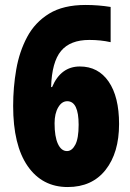

<svg xmlns="http://www.w3.org/2000/svg" viewBox="-20 -744 526 774"><path d="M253 10Q150 10 91.5 -74.5Q33 -159 33 -317Q33 -392 45.5 -464Q58 -536 89.5 -595Q121 -654 178 -689Q235 -724 325 -724Q351 -724 376 -722Q401 -720 426 -716V-574Q386 -583 340 -583Q263 -583 226 -538.5Q189 -494 186 -393H190Q225 -476 302 -476Q376 -476 418 -415Q460 -354 460 -244Q460 -128 405.5 -59Q351 10 253 10ZM250 -135Q270 -135 283.5 -160.5Q297 -186 297 -241Q297 -336 251 -336Q229 -336 214.5 -311Q200 -286 200 -247Q200 -193 213.5 -164Q227 -135 250 -135Z"/></svg>

Font: Noto Sans Gurmukhi ExtraCondensed Black
Style: Regular
Weight: 900
Width: 2
Designer: Jelle Bosma - Monotype Design Team
Foundry: Monotype Imaging Inc.
Version: Version 2.004; ttfautohint (v1.8.4.7-5d5b)